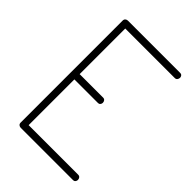

<svg xmlns="http://www.w3.org/2000/svg" viewBox="-214 -828 926 926"><g transform="rotate(45 249.0 -365.5)"><path d="M101 0Q94 0 88.5 -4.5Q83 -9 83 -18V-713Q83 -722 88.5 -726.5Q94 -731 101 -731H457Q466 -731 470 -725.5Q474 -720 474 -714Q474 -707 469.5 -701Q465 -695 457 -695H119V-384H279Q287 -384 291.5 -378.5Q296 -373 296 -365Q296 -359 292 -353.5Q288 -348 279 -348H119V-36H457Q465 -36 469.5 -30.5Q474 -25 474 -17Q474 -11 470 -5.5Q466 0 457 0Z"/></g></svg>

Font: Dosis ExtraLight ExtraLight
Style: Regular
Weight: 250
Version: Version 3.001; ttfautohint (v1.8.2)